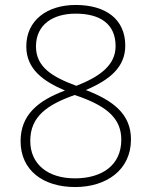

<svg xmlns="http://www.w3.org/2000/svg" viewBox="-20 -744 612 774"><path d="M283 10C408 10 508 -58 508 -182C508 -284 436 -339 326 -381C425 -423 485 -475 485 -560C485 -667 406 -724 285 -724C171 -724 86 -663 86 -557C86 -464 156 -416 242 -379C132 -338 63 -280 63 -175C63 -58 153 10 283 10ZM288 -398C190 -434 125 -474 125 -557C125 -643 191 -689 285 -689C383 -689 446 -648 446 -558C446 -481 382 -435 288 -398ZM282 -25C173 -25 102 -82 102 -176C102 -275 171 -322 281 -361L307 -352C415 -312 469 -263 469 -181C469 -77 390 -25 282 -25Z"/></svg>

Font: Noto Sans Tamil ExtraLight
Style: Regular
Weight: 200
Designer: Jelle Bosma - Monotype Design Team
Foundry: Monotype Imaging Inc.
Version: Version 2.004